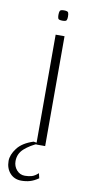

<svg xmlns="http://www.w3.org/2000/svg" viewBox="-125 -612 376 809"><g transform="rotate(10 63.5 -208.0)"><path d="M64 -470H102V0H64ZM82 -533Q66 -533 63.5 -538.5Q61 -544 61 -554Q61 -565 63.5 -571Q66 -577 81 -577Q97 -577 99.5 -571Q102 -565 102 -554Q102 -544 99.5 -538.5Q97 -533 82 -533ZM28 161Q-2 161 -20.5 140.5Q-39 120 -39 88Q-39 62 -17.5 33.5Q4 5 51 -10L74 -6Q38 9 14 30.5Q-10 52 -10 84Q-10 106 4 122Q18 138 39 138Q56 138 69 134Q82 130 96 117L101 138Q82 151 65 156Q48 161 28 161Z"/></g></svg>

Font: Smooch Sans Thin Light
Style: Regular
Weight: 300
Version: Version 1.010